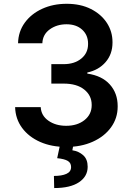

<svg xmlns="http://www.w3.org/2000/svg" viewBox="-20 -757 692 1002"><path d="M325.6 9.9Q248.9 9.9 189.5 -16.3Q130 -42.6 95.3 -89.5Q60.7 -136.4 58.9 -197.8H192.5Q195 -153.4 232.8 -127Q270.6 -100.5 325.3 -100.5Q383.5 -100.5 421 -130.3Q458.5 -160.2 458.5 -207.7V-209.9Q458.5 -258.5 419.7 -289.6Q381 -320.7 312.1 -320.7H247.9V-422.2H312.1Q368.6 -422.2 404.1 -451.2Q439.6 -480.1 439.6 -527V-529.1Q439.6 -574.2 408.7 -602.3Q377.8 -630.3 327.1 -630.3Q276.6 -630.3 239.7 -603.7Q202.8 -577.1 201 -531.2H74.2Q75.6 -592.3 109.4 -638.7Q143.1 -685 200.1 -711.1Q257.1 -737.2 327.8 -737.2Q400.6 -737.2 454.4 -710Q508.2 -682.9 538 -637.1Q567.1 -592 567.1 -537.3V-534.8Q567.1 -474.4 531.1 -432.9Q495 -391.3 435.7 -378.6V-372.9Q512.1 -361.9 553.1 -316.2Q594.1 -270.6 594.1 -203.1V-201Q594.1 -140.3 559.5 -92.5Q524.9 -44.7 464.1 -17.4Q403.4 9.9 325.6 9.9ZM262.8 224.4 261.4 161.2Q302.2 161.2 326.3 150.4Q350.5 139.6 350.9 116.1V114.3Q350.9 93 333.6 82.7Q316.4 72.4 278.4 68.5L293.7 -2.8H363.3L357.6 27.3Q391 32.3 414.2 53.1Q437.5 73.9 437.5 112.9V113.6Q437.5 163.7 392.2 194.1Q346.9 224.4 262.8 224.4Z"/></svg>

Font: Linik Sans SemiBold
Style: Regular
Weight: 600
Designer: Rasmus Andersson (font), Cristiano Sobral (main changes)
Foundry: rsms
Version: Version 3.018;June 1, 2022;FontCreator 14.0.0.2814 64-bit; t